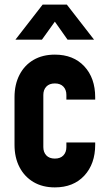

<svg xmlns="http://www.w3.org/2000/svg" viewBox="-20 -800 460 833"><path d="M218 13Q164.5 13 125.2 -10.2Q86 -33.5 64.5 -75Q43 -116.5 43 -172V-378Q43 -433.5 64.5 -475.2Q86 -517 125.2 -540Q164.5 -563 218 -563Q298.5 -563 345.8 -512.2Q393 -461.5 393 -378V-368H268V-388Q268 -410.5 255 -424.2Q242 -438 218 -438Q194 -438 181 -424.2Q168 -410.5 168 -388V-162Q168 -139.5 181 -125.8Q194 -112 218 -112Q242 -112 255 -125.8Q268 -139.5 268 -162V-182H393V-172Q393 -89 345.8 -38Q298.5 13 218 13ZM47 -628 165 -780H270L388 -628H273L218 -706L162 -628Z"/></svg>

Font: Mohave Light
Style: Bold
Weight: 700
Version: Version 2.003